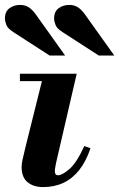

<svg xmlns="http://www.w3.org/2000/svg" viewBox="-33 -750 485 781"><path d="M142 11Q103 11 79 -9Q55 -29 55 -70Q55 -82 58 -97.5Q61 -113 71 -153L145 -450H279L195 -87Q192 -73 191 -65Q190 -57 190 -54Q190 -37 203 -37Q220 -37 249.5 -62.5Q279 -88 310 -156L335 -147Q317 -93 289 -58Q261 -23 224.5 -6Q188 11 142 11ZM48 -420V-450H222V-420ZM369 -524 222 -619Q198 -634 192.5 -649.5Q187 -665 187 -674Q187 -703 205.5 -716.5Q224 -730 249 -730Q268 -730 283 -721Q298 -712 315 -688L432 -524ZM169 -524 22 -619Q-2 -634 -7.5 -649.5Q-13 -665 -13 -674Q-13 -703 5.5 -716.5Q24 -730 49 -730Q68 -730 83 -721Q98 -712 115 -688L232 -524Z"/></svg>

Font: Libre Bodoni
Style: Bold Italic
Weight: 700
Italic angle: -13°
Version: Version 2.005;gftools[0.9.23]